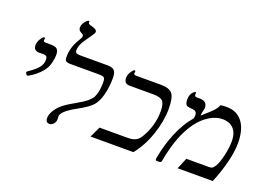

<svg xmlns="http://www.w3.org/2000/svg" viewBox="-114 -1131 2038 1457"><g transform="rotate(20 904.5 -402.0)"><path d="M124 -465 121 -464Q95 -464 82 -474Q68 -485 68 -510Q68 -526 76 -545Q84 -563 94 -575Q104 -587 112 -587Q118 -587 118 -579Q116 -571 116 -566Q116 -553 132 -553H168Q213 -553 227 -540Q242 -526 242 -492Q242 -470 235 -438Q228 -404 214 -380Q201 -357 175 -331Q152 -308 122 -288Q95 -270 88 -270Q84 -270 78 -279Q72 -288 72 -294Q74 -298 90 -309Q136 -340 159 -369Q181 -397 181 -431Q181 -450 173 -458Q166 -465 146 -465Z M376 -465H369Q341 -465 330 -473Q320 -480 320 -506Q320 -580 359 -646Q376 -674 379 -681Q382 -688 382 -696Q382 -704 376 -708Q371 -711 356 -720Q348 -724 344 -732Q339 -740 339 -750Q339 -766 347 -782Q354 -796 367 -809Q379 -821 387 -821Q392 -821 392 -816L391 -807Q391 -796 424 -789Q464 -779 464 -759Q464 -748 439 -714Q397 -656 385 -630Q373 -604 373 -578Q373 -564 382 -558Q391 -552 414 -552H632Q673 -552 689 -536Q706 -519 706 -475Q706 -408 691 -345Q676 -282 646 -246Q616 -210 525 -161Q418 -102 417 -61L418 -37Q418 -20 411 -9Q404 2 393 10Q383 17 372 17Q355 17 347 6Q340 -4 340 -18Q340 -45 356 -74Q372 -104 401 -131Q431 -159 503 -199Q563 -233 589 -255Q614 -276 625 -296Q636 -317 642 -349Q648 -382 648 -417Q648 -439 644 -448Q639 -459 628 -462Q616 -465 581 -465Z M698 0 739 -87H964Q1005 -87 1029 -99Q1054 -111 1073 -144Q1133 -246 1133 -362Q1133 -421 1113 -443Q1093 -464 1036 -464H849Q821 -464 810 -476Q799 -489 799 -514Q799 -536 816 -562Q832 -587 843 -587Q848 -587 848 -578Q846 -570 846 -565Q846 -552 865 -552H1066Q1134 -552 1159 -521Q1184 -490 1184 -400Q1184 -300 1146 -189Q1109 -80 1044 0Z M1624 -90H1621Q1640 -90 1649 -96Q1659 -103 1669 -120Q1688 -150 1703 -216Q1718 -280 1718 -333Q1718 -397 1686 -432Q1654 -467 1594 -467Q1545 -467 1492 -435Q1439 -403 1397 -346Q1354 -287 1323 -207Q1291 -122 1273 -21Q1271 -8 1267 -3Q1262 2 1254 2H1234Q1223 2 1223 -9V-14L1224 -19Q1244 -132 1285 -229Q1327 -328 1384 -394Q1390 -403 1390 -424Q1390 -441 1381 -450Q1371 -460 1349 -461Q1324 -462 1312 -467Q1301 -471 1296 -484Q1291 -497 1291 -517Q1291 -536 1297 -552Q1303 -568 1314 -579Q1325 -590 1332 -590Q1337 -590 1337 -584L1336 -570Q1336 -555 1356 -555H1374Q1439 -555 1439 -503Q1439 -492 1436 -482Q1428 -452 1428 -435Q1499 -496 1518 -519Q1537 -541 1542 -560Q1545 -560 1553 -562Q1561 -564 1567 -564H1582H1594Q1677 -564 1722 -504Q1767 -444 1767 -336Q1767 -267 1745 -179Q1722 -88 1685 0H1401L1439 -90Z"/></g></svg>

Font: Libra Serif Modern
Style: Italic
Weight: 400
Italic angle: -12°
Designer: Stefan Peev, Context Ltd
Foundry: Stefan Peev, Context Ltd
Version: Version 1.000